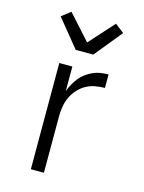

<svg xmlns="http://www.w3.org/2000/svg" viewBox="-116 -839 683 908"><g transform="rotate(15 225.0 -384.5)"><path d="M126 0V-520H190V-400Q197 -419 206.5 -436Q216 -453 228 -468Q240 -483 256 -494.5Q272 -506 289.5 -514Q307 -522 326.5 -525Q346 -528 365 -528V-462Q341 -462 317 -457.5Q293 -453 272 -441Q251 -429 234.5 -410.5Q218 -392 208 -370Q198 -348 194 -324Q190 -300 190 -276V0ZM185 -600 75 -735 119 -769 228 -648 337 -769 381 -735 271 -600Z"/></g></svg>

Font: Iosevka Aile Light
Style: Regular
Weight: 300
Designer: Belleve Invis
Foundry: Belleve Invis
Version: Version 27.3.5; ttfautohint (v1.8.4)